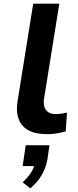

<svg xmlns="http://www.w3.org/2000/svg" viewBox="-20 -725 426 1052"><path d="M238 10Q144 10 103.5 -36.5Q63 -83 76 -169L162 -705H305L221 -182Q218 -157 223.5 -139Q229 -121 244.5 -110.5Q260 -100 285 -100Q302 -100 317.5 -102.5Q333 -105 347 -108L340 -5Q314 2 290.5 6Q267 10 238 10ZM146 307 104 274Q134 246 151 219Q168 192 171 167L191 185H104L121 71H251L239 153Q230 198 207.5 236Q185 274 146 307Z"/></svg>

Font: Nunito Sans 7pt SemiExpanded
Style: Bold Italic
Weight: 700
Width: 6
Italic angle: -9°
Designer: Vernon Adams
Foundry: Vernon Adams
Version: Version 3.101;gftools[0.9.27]